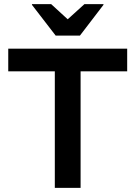

<svg xmlns="http://www.w3.org/2000/svg" viewBox="-20 -911 657 931"><path d="M370.8 0H245.8V-565H20V-675H596.7V-565H370.8ZM250 -738.3 135 -887.5V-890.8H228.3L308.3 -817.5L389.2 -890.8H481.7V-887.5L367.5 -738.3Z"/></svg>

Font: Funnel Display SemiBold
Style: Regular
Weight: 600
Designer: NORD ID, Kristian Moeller
Foundry: Dicotype
Version: Version 1.000